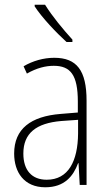

<svg xmlns="http://www.w3.org/2000/svg" viewBox="-20 -784 460 814"><path d="M171 -764H127V-757C158 -709 219 -645 262 -606H287V-616C248 -659 202 -714 171 -764ZM210 -539C165 -539 119 -526 80 -503L94 -472C136 -496 174 -505 208 -505C279 -505 310 -466 310 -353V-307L237 -301C111 -291 40 -238 40 -133C40 -54 82 10 172 10C254 10 291 -38 311 -92H313L318 0H347V-357C347 -486 305 -539 210 -539ZM240 -271 311 -276V-218C310 -101 270 -22 178 -22C115 -22 79 -62 79 -133C79 -219 133 -262 240 -271Z"/></svg>

Font: Noto Sans Georgian Condensed ExtraLight
Style: Regular
Weight: 200
Width: 3
Designer: Monotype Design Team, Akaki Razmadze
Foundry: Google LLC
Version: Version 2.005